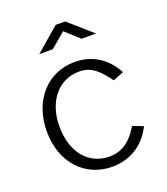

<svg xmlns="http://www.w3.org/2000/svg" viewBox="-138 -841 825 948"><g transform="rotate(-20 274.5 -367.0)"><path d="M362 -636H438L315 -744H265L140 -636H211L289 -702ZM290 -540C146 -540 44 -426 44 -263C44 -101 146 10 290 10C387 10 463 -41 504 -125L449 -146C410 -80 363 -42 294 -42C184 -42 111 -131 111 -265C111 -398 186 -488 295 -488C356 -488 393 -455 441 -389L498 -411C458 -486 389 -540 290 -540Z"/></g></svg>

Font: 18Franklin Light
Style: Regular
Weight: 300
Designer: Pablo Impallari, Rodrigo Fuenzalida (Modified by Dan O. Williams)
Version: Version 0.025;PS 000.025;hotconv 1.0.88;makeotf.lib2.5.64775